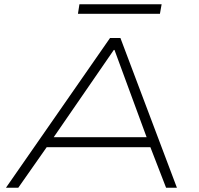

<svg xmlns="http://www.w3.org/2000/svg" viewBox="-20 -884 938 904"><path d="M8 0 498 -705H547L813 0H762L683 -204L713 -191H167L209 -204L66 0ZM516 -649 226 -228 193 -238H701L674 -228L519 -649ZM347 -819 354 -864H741L733 -819Z"/></svg>

Font: Nunito Sans 10pt Expanded ExtraLight
Style: Italic
Weight: 250
Width: 7
Italic angle: -9°
Designer: Vernon Adams
Foundry: Vernon Adams
Version: Version 3.101;gftools[0.9.27]